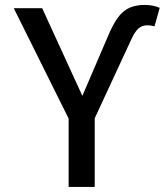

<svg xmlns="http://www.w3.org/2000/svg" viewBox="-20 -739 655 759"><path d="M590.8 -634.9Q584.6 -636.4 577.7 -637.7Q570.8 -639 561.5 -639Q542.1 -639 527.7 -626.7Q513.3 -614.4 499 -583.1L354.4 -271.3V0H251.3V-270.3L34.4 -706.7H146.7L305.6 -360L409.7 -602.6Q438.5 -669.7 469.7 -694.6Q501 -719.5 552.3 -719.5Q570.3 -719.5 584.6 -716.4Q599 -713.3 611.3 -708.2Z"/></svg>

Font: Fira Code Retina
Style: Regular
Weight: 450
Monospace: yes
Designer: Carrois Corporate, Edenspiekermann AG, Nikita Prokopov
Foundry: Carrois Corporate, Edenspiekermann AG, Nikita Prokopov
Version: Version 6.002